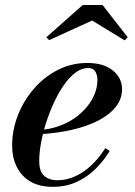

<svg xmlns="http://www.w3.org/2000/svg" viewBox="-20 -714 522 744"><path d="M184 10Q132.5 10 97.5 -10.8Q62.5 -31.5 44.8 -67.8Q27 -104 27 -150Q27 -210 49.2 -267Q71.5 -324 111.2 -370Q151 -416 204 -443Q257 -470 318 -470Q382 -470 417.5 -440.8Q453 -411.5 453 -368.5Q453 -330.5 428.2 -299.5Q403.5 -268.5 359.8 -246.2Q316 -224 258 -210.8Q200 -197.5 134 -194V-210Q172.5 -213 206.5 -224.8Q240.5 -236.5 268 -255.5Q295.5 -274.5 315.8 -298.8Q336 -323 346.8 -350Q357.5 -377 357.5 -404.5Q357.5 -423 349.2 -436.8Q341 -450.5 321 -450.5Q296.5 -450.5 273 -433Q249.5 -415.5 228.2 -385.2Q207 -355 189.5 -317.5Q172 -280 159 -239.5Q146 -199 139 -160.5Q132 -122 132 -90.5Q132 -48.5 151.8 -32Q171.5 -15.5 202 -15.5Q238 -15.5 271.8 -31Q305.5 -46.5 335 -74.5Q364.5 -102.5 388 -140L405 -129Q383.5 -93 352 -61.2Q320.5 -29.5 278.8 -9.8Q237 10 184 10ZM170.5 -558.5 159.5 -569.5 300.5 -694.5H377.5L475 -569.5L463 -557.5L337 -634.5Z"/></svg>

Font: Bodoni Moda 11pt SemiBold
Style: Italic
Weight: 600
Italic angle: -13°
Designer: Owen Earl
Foundry: indestructible type
Version: Version 2.004